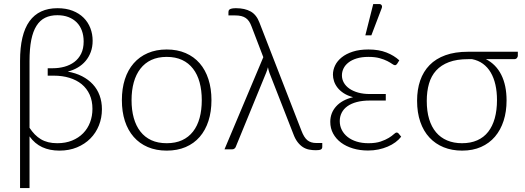

<svg xmlns="http://www.w3.org/2000/svg" viewBox="-20 -756 2656 972"><path d="M281 6.5Q231.5 6.5 193.8 -11Q156 -28.5 129.5 -65.5V196H81.5V-448Q81.5 -582.5 129.2 -648.5Q177 -714.5 271 -714.5Q314.5 -714.5 347.8 -701.5Q381 -688.5 403.5 -666Q426 -643.5 437.5 -613.5Q449 -583.5 449 -550Q449 -518.5 439.5 -492.8Q430 -467 413.2 -447.2Q396.5 -427.5 373.5 -414Q350.5 -400.5 323 -393.5Q363.5 -386.5 395.5 -370Q427.5 -353.5 450 -329.2Q472.5 -305 484.2 -273Q496 -241 496 -203Q496 -159.5 480.8 -121.2Q465.5 -83 437.5 -54.8Q409.5 -26.5 369.8 -10Q330 6.5 281 6.5ZM247 -410.5Q278 -410.5 306.2 -418.2Q334.5 -426 356.2 -442.2Q378 -458.5 390.8 -484.2Q403.5 -510 403.5 -546Q403.5 -576 394.5 -600.8Q385.5 -625.5 368.2 -642.8Q351 -660 326.5 -669.5Q302 -679 270.5 -679Q235 -679 208.8 -666.2Q182.5 -653.5 164.8 -625.5Q147 -597.5 138.2 -553.5Q129.5 -509.5 129.5 -447V-109Q142 -90 156.2 -75.5Q170.5 -61 187.2 -51Q204 -41 224.5 -36Q245 -31 270 -31Q312 -31 345 -44.5Q378 -58 401 -81.5Q424 -105 436 -136.8Q448 -168.5 448 -205Q448 -245.5 433.8 -277Q419.5 -308.5 393.5 -329.8Q367.5 -351 331.5 -362Q295.5 -373 252 -373H221.5V-410.5Z M824 -505.5Q877.5 -505.5 919.8 -487.2Q962 -469 991 -435.5Q1020 -402 1035.2 -354.8Q1050.5 -307.5 1050.5 -249Q1050.5 -190.5 1035.2 -143.5Q1020 -96.5 991 -63Q962 -29.5 919.8 -11.5Q877.5 6.5 824 6.5Q770.5 6.5 728.2 -11.5Q686 -29.5 656.8 -63Q627.5 -96.5 612.2 -143.5Q597 -190.5 597 -249Q597 -307.5 612.2 -354.8Q627.5 -402 656.8 -435.5Q686 -469 728.2 -487.2Q770.5 -505.5 824 -505.5ZM824 -31Q868.5 -31 901.8 -46.2Q935 -61.5 957.2 -90Q979.5 -118.5 990.5 -158.8Q1001.5 -199 1001.5 -249Q1001.5 -298.5 990.5 -339Q979.5 -379.5 957.2 -408.2Q935 -437 901.8 -452.5Q868.5 -468 824 -468Q779.5 -468 746.2 -452.5Q713 -437 690.8 -408.2Q668.5 -379.5 657.2 -339Q646 -298.5 646 -249Q646 -199 657.2 -158.8Q668.5 -118.5 690.8 -90Q713 -61.5 746.2 -46.2Q779.5 -31 824 -31Z M1313 -466.5 1253.5 -622Q1248 -637 1241 -647.5Q1234 -658 1224.2 -664.8Q1214.5 -671.5 1201 -674.8Q1187.5 -678 1168.5 -678H1136.5V-696Q1136.5 -699.5 1138 -703Q1139.5 -706.5 1143.5 -709Q1147.5 -711.5 1155.2 -713Q1163 -714.5 1175 -714.5Q1219 -714.5 1248.8 -698Q1278.5 -681.5 1293.5 -641.5L1506 -94.5Q1519 -60 1536.2 -46Q1553.5 -32 1581.5 -32H1611.5V-12.5Q1611.5 -3 1604.2 0.8Q1597 4.5 1578.5 4.5Q1561 4.5 1544.5 1.2Q1528 -2 1513.5 -11.2Q1499 -20.5 1486.5 -36.8Q1474 -53 1464.5 -79L1344.5 -386Q1339 -401.5 1336.5 -415.5Q1334.5 -408.5 1332.5 -401.8Q1330.5 -395 1327.5 -388L1173.5 -12.5Q1172 -8 1167.2 -4Q1162.5 0 1155.5 0H1116.5Z M1652 0ZM1990.5 -433Q1987.5 -429 1985.2 -427.5Q1983 -426 1979 -426Q1974.5 -426 1965.2 -432.5Q1956 -439 1940.5 -447Q1925 -455 1901.8 -461.5Q1878.5 -468 1845.5 -468Q1811 -468 1785.8 -460.2Q1760.5 -452.5 1743.8 -439.2Q1727 -426 1719 -409.2Q1711 -392.5 1711 -374.5Q1711 -354.5 1720.8 -337.2Q1730.5 -320 1749 -307.2Q1767.5 -294.5 1793.5 -287.2Q1819.5 -280 1852 -280H1933V-247H1852Q1815 -247 1786.5 -239.5Q1758 -232 1738.8 -218.2Q1719.5 -204.5 1709.8 -185.2Q1700 -166 1700 -143Q1700 -118.5 1710.5 -98Q1721 -77.5 1740 -62.5Q1759 -47.5 1785.8 -39.2Q1812.5 -31 1845 -31Q1882.5 -31 1907.2 -39.5Q1932 -48 1948.2 -58Q1964.5 -68 1973.5 -76.5Q1982.5 -85 1988 -85Q1994.5 -85 1998 -80L2011 -64Q1999.5 -49 1982 -36Q1964.5 -23 1942.8 -13.8Q1921 -4.5 1895.8 0.8Q1870.5 6 1843 6Q1802 6 1767 -4.5Q1732 -15 1706.5 -34Q1681 -53 1666.5 -79.8Q1652 -106.5 1652 -139Q1652 -184.5 1681.8 -217.5Q1711.5 -250.5 1767.5 -264Q1739.5 -271.5 1720 -284.2Q1700.5 -297 1688.5 -312.5Q1676.5 -328 1671 -345Q1665.5 -362 1665.5 -378Q1665.5 -402 1676.5 -424.8Q1687.5 -447.5 1709.8 -465.5Q1732 -483.5 1765.8 -494.5Q1799.5 -505.5 1845 -505.5Q1898 -505.5 1936.5 -490.2Q1975 -475 2001.5 -450.5ZM1829.5 -577 1869.5 -735.5H1900Q1908.5 -735.5 1912.2 -729.2Q1916 -723 1912 -713.5L1860 -577Z M2440 -456.5Q2491 -430.5 2517.8 -377.2Q2544.5 -324 2544.5 -247.5Q2544.5 -191 2529.5 -144.5Q2514.5 -98 2485.8 -64.2Q2457 -30.5 2415.2 -12Q2373.5 6.5 2319.5 6.5Q2268 6.5 2226 -10.5Q2184 -27.5 2154 -59.8Q2124 -92 2107.8 -139Q2091.5 -186 2091.5 -246Q2091.5 -302.5 2107.2 -348.2Q2123 -394 2154.8 -426.5Q2186.5 -459 2235 -476.5Q2283.5 -494 2349.5 -494H2601.5V-473.5Q2601.5 -468 2596.8 -462.2Q2592 -456.5 2582.5 -456.5ZM2496 -249.5Q2496 -292 2488 -327.2Q2480 -362.5 2464.2 -389.2Q2448.5 -416 2424.8 -433.2Q2401 -450.5 2370 -456.5H2349.5Q2292.5 -456.5 2252.8 -441.5Q2213 -426.5 2188 -399Q2163 -371.5 2151.8 -332.5Q2140.5 -293.5 2140.5 -245Q2140.5 -193 2152.5 -153.2Q2164.5 -113.5 2187.5 -86.2Q2210.5 -59 2243.8 -45Q2277 -31 2319 -31Q2363 -31 2396.2 -45.8Q2429.5 -60.5 2451.5 -88.8Q2473.5 -117 2484.8 -157.5Q2496 -198 2496 -249.5Z"/></svg>

Font: Lato Light
Style: Regular
Weight: 300
Designer: Lukasz Dziedzic
Foundry: tyPoland Lukasz Dziedzic
Version: Version 2.007; 2014-02-27